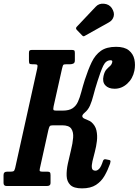

<svg xmlns="http://www.w3.org/2000/svg" viewBox="-56 -1025 764 1058"><path d="M550.5 -123Q538 -87.5 520.2 -56.5Q502.5 -25.5 473 -6.2Q443.5 13 396 13Q350.5 13 331.5 -5.8Q312.5 -24.5 311.2 -55.5Q310 -86.5 318 -123.8Q326 -161 335.2 -198Q344.5 -235 347 -266Q349.5 -297 336.8 -315.8Q324 -334.5 287 -334.5H236.5Q222 -334.5 218.2 -329.8Q214.5 -325 210.5 -308.5L163.5 -96Q161 -84.5 164.2 -81.8Q167.5 -79 179.5 -79H206Q215.5 -79 219 -75.2Q222.5 -71.5 222.5 -59.5V-16Q222.5 0 202.5 0H-19.5Q-36.5 0 -36.5 -17V-60Q-36.5 -79 -17 -79H0Q14.5 -79 19.2 -82Q24 -85 27.5 -99L149 -647Q152.5 -663.5 149.2 -667.2Q146 -671 130 -671H120.5Q108.5 -671 106 -675.2Q103.5 -679.5 103.5 -693V-733Q103.5 -743.5 107.2 -746.8Q111 -750 121 -750H337.5Q349 -750 352.8 -747.2Q356.5 -744.5 356.5 -733V-692Q356.5 -679 348.5 -675Q340.5 -671 331 -671H312.5Q297 -671 293.5 -668Q290 -665 286 -647.5L239.5 -439.5Q236.5 -424 238.5 -419.8Q240.5 -415.5 253 -415.5H289.5Q324 -415.5 343.5 -428.2Q363 -441 373.5 -464.2Q384 -487.5 392 -518.2Q400 -549 411.5 -585.5Q429.5 -641 449 -681.8Q468.5 -722.5 499.8 -744.8Q531 -767 583.5 -767Q630 -767 654 -747.5Q678 -728 684.5 -697.8Q691 -667.5 684.5 -635Q675.5 -591.5 645 -563.8Q614.5 -536 575.5 -536Q541.5 -536 524.2 -555Q507 -574 514.5 -606.5Q520 -630.5 530.2 -641.8Q540.5 -653 550 -661Q559.5 -669 562.5 -682.5Q565 -693 553.5 -693Q527.5 -693 513 -662.8Q498.5 -632.5 481.5 -578Q467.5 -534.5 459 -501Q450.5 -467.5 440 -443.5Q429.5 -419.5 410.5 -404Q396.5 -392 397.5 -384.2Q398.5 -376.5 407.8 -371.8Q417 -367 428.2 -362.8Q439.5 -358.5 446.5 -353Q469.5 -333.5 475.5 -306Q481.5 -278.5 478 -248.2Q474.5 -218 466.8 -189Q459 -160 453.5 -136.5Q448 -113 450.5 -98.8Q453 -84.5 470.5 -84.5Q480.5 -84.5 491 -95.5Q501.5 -106.5 512 -139.5Q516 -148.5 525 -147.5L545 -143.5Q553.5 -142 553 -135.8Q552.5 -129.5 550.5 -123ZM559.5 -981Q576 -956.5 570.5 -935Q565 -913.5 544.5 -902L414 -829Q408 -825 404.5 -825Q401 -825 396 -830.5L367 -860.5Q359 -869.5 367 -877.5L471 -987.5Q488.5 -1007 516.8 -1004.5Q545 -1002 559.5 -981Z"/></svg>

Font: Besley* Condensed Semi
Style: Italic
Weight: 600
Width: 3
Italic angle: -13°
Designer: Owen Earl
Foundry: indestructible type*
Version: Version 3.000; ttfautohint (v1.8.3)